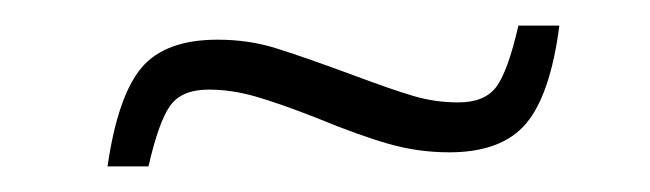

<svg xmlns="http://www.w3.org/2000/svg" viewBox="-20 -377 508 150"><path d="M150 -346Q174 -346 195 -339.5Q216 -333 254 -319Q286 -307 303 -302Q320 -297 338 -297Q359 -297 368 -309.5Q377 -322 385 -357H417Q410 -303 391 -280.5Q372 -258 331 -258Q307 -258 284 -264.5Q261 -271 227 -285Q199 -296 180 -301.5Q161 -307 143 -307Q122 -307 113 -294.5Q104 -282 96 -247H64Q72 -302 90.5 -324Q109 -346 150 -346Z"/></svg>

Font: Saira Semi Condensed ExtraLight
Style: Italic
Weight: 200
Width: 4
Italic angle: -12°
Designer: Hector Gatti with collaboration of the Omnibus-Type team
Foundry: Omnibus-Type
Version: Version 1.001; ttfautohint (v1.8)